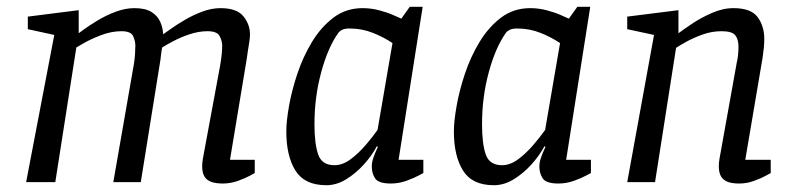

<svg xmlns="http://www.w3.org/2000/svg" viewBox="-20 -537 2345 566"><path d="M140 -434 62 -451V-488L212 -507V-439Q212 -439 227 -450Q242 -461 266.5 -476Q291 -491 320 -502Q349 -513 376 -513Q408 -513 426 -502Q444 -491 452 -473.5Q460 -456 461 -436Q467 -440 484.5 -452.5Q502 -465 526 -479Q550 -493 577 -503Q604 -513 630 -513Q678 -513 697.5 -489Q717 -465 717 -435Q717 -428 715 -414Q713 -400 710.5 -385.5Q708 -371 707 -361L658 -66H731V-27Q731 -27 717.5 -19.5Q704 -12 682 -4Q660 4 637 4Q616 4 602.5 -1Q589 -6 582.5 -17Q576 -28 576 -47Q576 -52 576.5 -57.5Q577 -63 578 -69L629 -344Q632 -361 633.5 -376.5Q635 -392 635 -402Q635 -416 627.5 -430.5Q620 -445 592 -445Q566 -445 539 -436Q512 -427 490.5 -415.5Q469 -404 458 -397Q456 -387 455 -377.5Q454 -368 453 -361L395 0H314L374 -344Q377 -361 378 -376.5Q379 -392 379 -402Q379 -416 372.5 -430.5Q366 -445 338 -445Q308 -445 277 -433Q246 -421 225.5 -409Q205 -397 205 -397L143 0H57Z M1091 -106Q1076 -78 1052.5 -52Q1029 -26 1000.5 -8.5Q972 9 942 9Q878 9 851 -34Q824 -77 824 -150Q824 -179 832 -224.5Q840 -270 856.5 -319.5Q873 -369 899.5 -413Q926 -457 963 -485Q1000 -513 1049 -513Q1074 -513 1098.5 -506.5Q1123 -500 1140.5 -492Q1158 -484 1163 -482L1188 -517H1226L1155 -66H1228V-27Q1228 -27 1214 -19.5Q1200 -12 1178 -4Q1156 4 1132 4Q1096 4 1086 -11Q1076 -26 1076 -46Q1076 -58 1080.5 -71.5Q1085 -85 1094 -104ZM1137 -410Q1112 -427 1079.5 -440Q1047 -453 1011 -453Q997 -453 989.5 -449.5Q982 -446 978 -441Q947 -398 927 -324.5Q907 -251 907 -171Q907 -113 918 -81.5Q929 -50 966 -50Q990 -50 1013.5 -67.5Q1037 -85 1058 -109.5Q1079 -134 1093 -154Z M1585 -106Q1570 -78 1546.5 -52Q1523 -26 1494.5 -8.5Q1466 9 1436 9Q1372 9 1345 -34Q1318 -77 1318 -150Q1318 -179 1326 -224.5Q1334 -270 1350.5 -319.5Q1367 -369 1393.5 -413Q1420 -457 1457 -485Q1494 -513 1543 -513Q1568 -513 1592.5 -506.5Q1617 -500 1634.5 -492Q1652 -484 1657 -482L1682 -517H1720L1649 -66H1722V-27Q1722 -27 1708 -19.5Q1694 -12 1672 -4Q1650 4 1626 4Q1590 4 1580 -11Q1570 -26 1570 -46Q1570 -58 1574.5 -71.5Q1579 -85 1588 -104ZM1631 -410Q1606 -427 1573.5 -440Q1541 -453 1505 -453Q1491 -453 1483.5 -449.5Q1476 -446 1472 -441Q1441 -398 1421 -324.5Q1401 -251 1401 -171Q1401 -113 1412 -81.5Q1423 -50 1460 -50Q1484 -50 1507.5 -67.5Q1531 -85 1552 -109.5Q1573 -134 1587 -154Z M1908 -434 1829 -451V-488L1980 -507V-439Q1992 -448 2018.5 -466Q2045 -484 2078 -498.5Q2111 -513 2142 -513Q2194 -513 2213.5 -486.5Q2233 -460 2233 -422Q2233 -408 2231.5 -394Q2230 -380 2228 -366.5Q2226 -353 2224 -343L2177 -66H2252V-27Q2252 -27 2238.5 -19.5Q2225 -12 2203.5 -4Q2182 4 2159 4Q2138 4 2125 -1Q2112 -6 2105.5 -17Q2099 -28 2099 -47Q2099 -52 2099.5 -57.5Q2100 -63 2101 -69L2152 -353Q2154 -360 2155.5 -373Q2157 -386 2157 -399Q2157 -421 2147.5 -433Q2138 -445 2107 -445Q2078 -445 2050.5 -435Q2023 -425 2002.5 -413.5Q1982 -402 1973 -396L1911 0H1829Z"/></svg>

Font: Faustina VF Beta
Style: Italic
Weight: 400
Italic angle: -8°
Designer: Alfonso Garcia
Foundry: Omnibus-Type
Version: Version 1.006